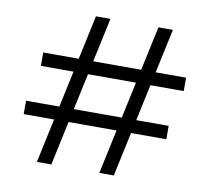

<svg xmlns="http://www.w3.org/2000/svg" viewBox="-78 -787 956 875"><g transform="rotate(10 400.0 -350.0)"><path d="M147 0 297 -700H364L214 0ZM436 0 586 -700H653L503 0ZM50 -204V-266H710V-204ZM89 -434V-496H750V-434Z"/></g></svg>

Font: Host Grotesk Light
Style: Regular
Weight: 300
Designer: Doukan Karapınar
Foundry: Element Type
Version: Version 1.003